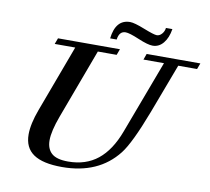

<svg xmlns="http://www.w3.org/2000/svg" viewBox="-88 -917 1125 1030"><g transform="rotate(10 474.5 -402.0)"><path d="M679.2 -712.4Q653.3 -712.4 599.6 -735.1Q545.9 -757.8 525.4 -757.8Q490.2 -757.8 484.4 -711.4H448.7Q460.9 -816.4 539.6 -816.4Q563 -816.4 619.6 -793.9Q676.3 -771.5 691.9 -771.5Q707 -771.5 719.5 -785.6Q731.9 -799.8 733.9 -818.4H769Q761.2 -769.5 737.5 -741Q713.9 -712.4 679.2 -712.4ZM313.5 13.2Q209 13.2 158.2 -21.5Q107.4 -56.2 107.4 -128.4Q107.4 -185.5 137.2 -265.6L272.9 -630.4H161.1L173.3 -663.1H510.7L498.5 -630.4H396L254.9 -251Q223.6 -166.5 223.6 -117.2Q223.6 -70.3 251 -45.9Q278.3 -21.5 340.8 -21.5Q437 -21.5 502.2 -73.7Q567.4 -126 606.9 -231.9L756.3 -630.4H644.5L656.2 -663.1H948.7L936.5 -630.4H834L731.9 -359.4Q663.6 -180.2 617.2 -121.1Q512.2 13.2 313.5 13.2Z"/></g></svg>

Font: Elstob 10pt SemiBold
Style: Italic
Weight: 600
Italic angle: -20°
Designer: Peter S. Baker
Version: Version 1.015